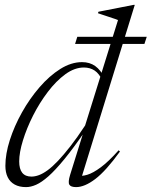

<svg xmlns="http://www.w3.org/2000/svg" viewBox="-20 -755 620 785"><path d="M400 -423Q386 -454 367 -466.5Q348 -479 323 -479Q285 -479 247.2 -451.5Q209.5 -424 175.5 -379.2Q141.5 -334.5 115.2 -282.5Q89 -230.5 73.8 -181Q58.5 -131.5 58.5 -95Q58.5 -64 71 -48.5Q83.5 -33 108.5 -33Q123 -33 139.2 -39Q155.5 -45 174.8 -59Q194 -73 217 -97.2Q240 -121.5 267.8 -157Q295.5 -192.5 328 -242L462.5 -673Q458 -675 452.2 -677Q446.5 -679 439.5 -681.2Q432.5 -683.5 425.2 -686Q418 -688.5 410.2 -691Q402.5 -693.5 395 -696Q387.5 -698.5 380.5 -701L382.5 -707L525.5 -735H531L309.5 -17L297.5 -37Q313.5 -33.5 337 -40.5Q360.5 -47.5 392.2 -71Q424 -94.5 465 -140.5L470.5 -135.5Q413 -56 369.5 -23Q326 10 291 10Q269.5 10 263.5 0Q257.5 -10 266.5 -39.5L322.5 -219H328Q279.5 -148.5 242.8 -103.8Q206 -59 178 -34.2Q150 -9.5 128 0.2Q106 10 86.5 10Q59 10 40 -0.5Q21 -11 11.5 -30.5Q2 -50 2 -77Q2 -125.5 20.2 -182.5Q38.5 -239.5 70 -295.8Q101.5 -352 141.8 -398.5Q182 -445 226.5 -473Q271 -501 315.5 -501Q347 -501 369.5 -484.8Q392 -468.5 408 -435.5ZM287 -575.5 296 -604.5H580L570.5 -575.5Z"/></svg>

Font: Newsreader 60pt Light
Style: Italic
Weight: 300
Italic angle: -17°
Designer: Hugues Gentile
Foundry: Production Type
Version: Version 1.003